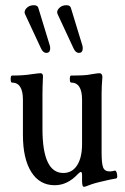

<svg xmlns="http://www.w3.org/2000/svg" viewBox="-20 -700 481 737"><path d="M302 17Q298 17 296.5 10.5Q295 4 295 -5V-28Q295 -40 290 -40Q287 -40 279 -32Q239 11 190 11Q132 11 100 -40Q68 -91 68 -182V-317Q68 -383 26 -383Q21 -383 21 -396.5Q21 -410 26 -410Q70 -410 100 -415Q117 -417 123.5 -418Q130 -419 135 -419Q145 -419 145 -407Q144 -387 143.5 -369Q143 -351 143 -340V-205Q143 -36 223 -36Q257 -36 276 -65.5Q295 -95 295 -147V-317Q295 -383 253 -383Q248 -383 248 -396.5Q248 -410 253 -410Q280 -410 299 -411Q318 -412 331 -415Q356 -419 361 -419Q373 -419 373 -404Q370 -370 370 -340V-115Q370 -72 376 -57Q382 -42 401 -42Q410 -42 420 -45Q425 -46 427.5 -38.5Q430 -31 430 -23.5Q430 -16 426 -15Q419 -14 402 -10.5Q385 -7 365 -2Q344 3 332.5 7Q321 11 311 15Q306 17 302 17ZM158 -497Q145 -497 137 -515L76 -646Q71 -657 81.5 -668.5Q92 -680 110 -680Q124 -680 127 -670L171 -526Q174 -516 171.5 -506.5Q169 -497 158 -497ZM283 -497Q270 -497 262 -515L201 -646Q196 -657 206.5 -668.5Q217 -680 235 -680Q249 -680 252 -670L296 -526Q299 -516 296.5 -506.5Q294 -497 283 -497Z"/></svg>

Font: Junicode Two Beta Condensed
Style: Regular
Weight: 400
Width: 3
Designer: Peter S. Baker
Foundry: Briery Creek Software
Version: Version 1.053; ttfautohint (v1.8.4)